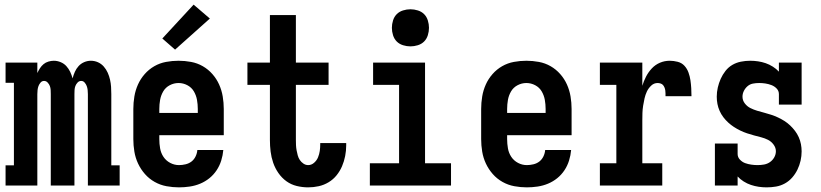

<svg xmlns="http://www.w3.org/2000/svg" viewBox="-20 -800 3540 828"><path d="M4 0V-87H40V-443H4V-530H141V-485Q146 -496 152.5 -506Q159 -516 168 -523.5Q177 -531 189 -534.5Q201 -538 212 -538Q227 -538 241.5 -532Q256 -526 266 -515Q276 -504 282.5 -490.5Q289 -477 293 -462Q297 -477 303 -490.5Q309 -504 319 -515Q329 -526 343 -532Q357 -538 372 -538Q388 -538 402.5 -531.5Q417 -525 427.5 -513Q438 -501 444.5 -486.5Q451 -472 454.5 -456.5Q458 -441 459 -425.5Q460 -410 460 -394V-87H496V0H359V-394Q359 -403 358 -412Q357 -421 354 -429Q351 -437 345 -444Q339 -451 330 -451Q321 -451 314.5 -444Q308 -437 305 -429Q302 -421 301.5 -412Q301 -403 301 -394V0H199V-394Q199 -403 198.5 -412Q198 -421 195 -429Q192 -437 185.5 -444Q179 -451 170 -451Q161 -451 155 -444Q149 -437 146 -429Q143 -421 142 -412Q141 -403 141 -394V0Z M752 8Q725 8 698 3Q671 -2 647 -15.5Q623 -29 605 -49.5Q587 -70 575.5 -94.5Q564 -119 559.5 -146Q555 -173 555 -200V-330Q555 -357 559.5 -384Q564 -411 575 -435.5Q586 -460 604 -480.5Q622 -501 645.5 -514.5Q669 -528 696 -533Q723 -538 750 -538Q777 -538 804 -533Q831 -528 854.5 -514.5Q878 -501 896 -480.5Q914 -460 925 -435.5Q936 -411 940.5 -384Q945 -357 945 -330V-217H667V-200Q667 -180 670.5 -160Q674 -140 685 -123.5Q696 -107 714 -97.5Q732 -88 752 -88Q766 -88 780.5 -91.5Q795 -95 806 -103.5Q817 -112 823.5 -125.5Q830 -139 831 -153H943Q941 -130 934 -107.5Q927 -85 914 -65.5Q901 -46 883 -31.5Q865 -17 843.5 -8Q822 1 798.5 4.5Q775 8 752 8ZM667 -313H833V-330Q833 -350 829.5 -369.5Q826 -389 816 -406Q806 -423 788 -432.5Q770 -442 750 -442Q730 -442 712 -432.5Q694 -423 684 -406Q674 -389 670.5 -369.5Q667 -350 667 -330ZM735 -586 680 -634 815 -780 885 -720Z M1309 8Q1284 8 1259.5 2Q1235 -4 1215 -18.5Q1195 -33 1180.5 -54Q1166 -75 1158 -98.5Q1150 -122 1147 -146.5Q1144 -171 1144 -196V-434H1047V-530H1144V-735H1256V-530H1397V-434H1256V-196Q1256 -185 1256.5 -174Q1257 -163 1259 -152Q1261 -141 1264 -130Q1267 -119 1273 -110Q1279 -101 1288.5 -94.5Q1298 -88 1309 -88Q1323 -88 1334.5 -98Q1346 -108 1351.5 -121.5Q1357 -135 1359 -149Q1361 -163 1361 -178Q1361 -179 1361 -180.5Q1361 -182 1361 -183H1473Q1473 -180 1473 -177.5Q1473 -175 1473 -173Q1473 -150 1468.5 -127Q1464 -104 1455 -83Q1446 -62 1431.5 -44Q1417 -26 1397 -14Q1377 -2 1354.5 3Q1332 8 1309 8Z M1575 0V-96H1701V-434H1589V-530H1813V-96H1925V0ZM1750 -600Q1734 -600 1718 -605Q1702 -610 1691 -621Q1680 -632 1675 -648Q1670 -664 1670 -680Q1670 -696 1675 -712Q1680 -728 1691 -739Q1702 -750 1718 -755Q1734 -760 1750 -760Q1766 -760 1782 -755Q1798 -750 1809 -739Q1820 -728 1825 -712Q1830 -696 1830 -680Q1830 -664 1825 -648Q1820 -632 1809 -621Q1798 -610 1782 -605Q1766 -600 1750 -600Z M2252 8Q2225 8 2198 3Q2171 -2 2147 -15.5Q2123 -29 2105 -49.5Q2087 -70 2075.5 -94.5Q2064 -119 2059.5 -146Q2055 -173 2055 -200V-330Q2055 -357 2059.5 -384Q2064 -411 2075 -435.5Q2086 -460 2104 -480.5Q2122 -501 2145.5 -514.5Q2169 -528 2196 -533Q2223 -538 2250 -538Q2277 -538 2304 -533Q2331 -528 2354.5 -514.5Q2378 -501 2396 -480.5Q2414 -460 2425 -435.5Q2436 -411 2440.5 -384Q2445 -357 2445 -330V-217H2167V-200Q2167 -180 2170.5 -160Q2174 -140 2185 -123.5Q2196 -107 2214 -97.5Q2232 -88 2252 -88Q2266 -88 2280.5 -91.5Q2295 -95 2306 -103.5Q2317 -112 2323.5 -125.5Q2330 -139 2331 -153H2443Q2441 -130 2434 -107.5Q2427 -85 2414 -65.5Q2401 -46 2383 -31.5Q2365 -17 2343.5 -8Q2322 1 2298.5 4.5Q2275 8 2252 8ZM2167 -313H2333V-330Q2333 -350 2329.5 -369.5Q2326 -389 2316 -406Q2306 -423 2288 -432.5Q2270 -442 2250 -442Q2230 -442 2212 -432.5Q2194 -423 2184 -406Q2174 -389 2170.5 -369.5Q2167 -350 2167 -330Z M2567 0V-96H2638V-434H2567V-530H2750V-430Q2756 -450 2766 -469.5Q2776 -489 2791 -505Q2806 -521 2826 -529.5Q2846 -538 2868 -538Q2885 -538 2902.5 -533.5Q2920 -529 2931.5 -516.5Q2943 -504 2949 -487.5Q2955 -471 2957.5 -454Q2960 -437 2961 -419.5Q2962 -402 2962 -385H2850Q2850 -391 2850 -397.5Q2850 -404 2849 -410.5Q2848 -417 2845.5 -423Q2843 -429 2839 -433.5Q2835 -438 2828.5 -440Q2822 -442 2816 -442Q2800 -442 2788 -430.5Q2776 -419 2769.5 -405Q2763 -391 2759.5 -375.5Q2756 -360 2753.5 -344Q2751 -328 2750.5 -312.5Q2750 -297 2750 -281V-96H2836V0Z M3286 8Q3269 8 3252 5.5Q3235 3 3218.5 -2.5Q3202 -8 3187 -17.5Q3172 -27 3161 -39V0H3063V-181H3161V-136Q3161 -122 3171 -111.5Q3181 -101 3193.5 -96.5Q3206 -92 3220 -90Q3234 -88 3247 -88Q3261 -88 3275 -90.5Q3289 -93 3300.5 -101Q3312 -109 3319 -121.5Q3326 -134 3326 -148Q3326 -163 3316 -176.5Q3306 -190 3292 -197Q3278 -204 3262.5 -208Q3247 -212 3232 -216Q3217 -220 3202 -225Q3187 -230 3172.5 -237Q3158 -244 3145 -252.5Q3132 -261 3120.5 -271.5Q3109 -282 3099.5 -294.5Q3090 -307 3083.5 -321.5Q3077 -336 3074 -351.5Q3071 -367 3071 -383Q3071 -403 3075.5 -422.5Q3080 -442 3088 -460Q3096 -478 3108.5 -494Q3121 -510 3138 -520Q3155 -530 3175 -534Q3195 -538 3215 -538Q3232 -538 3249 -535.5Q3266 -533 3282 -527.5Q3298 -522 3313 -512.5Q3328 -503 3339 -491V-530H3437V-349H3339V-394Q3339 -408 3329.5 -418Q3320 -428 3307 -433Q3294 -438 3280.5 -440Q3267 -442 3254 -442Q3240 -442 3227 -439.5Q3214 -437 3204 -428.5Q3194 -420 3188 -408Q3182 -396 3182 -383Q3182 -367 3192 -354Q3202 -341 3216 -334Q3230 -327 3245 -322.5Q3260 -318 3275.5 -314Q3291 -310 3306 -305Q3321 -300 3335 -293.5Q3349 -287 3362.5 -278.5Q3376 -270 3387.5 -259Q3399 -248 3408.5 -235.5Q3418 -223 3424.5 -208.5Q3431 -194 3434 -178.5Q3437 -163 3437 -147Q3437 -127 3432.5 -107Q3428 -87 3419 -68.5Q3410 -50 3396.5 -34.5Q3383 -19 3365 -9Q3347 1 3327 4.5Q3307 8 3286 8Z"/></svg>

Font: Iosevka Slab
Style: Bold
Weight: 700
Monospace: yes
Designer: Belleve Invis
Foundry: Belleve Invis
Version: Version 11.1.1; ttfautohint (v1.8.3)